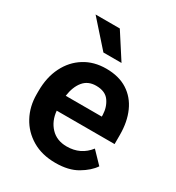

<svg xmlns="http://www.w3.org/2000/svg" viewBox="-181 -861 901 982"><g transform="rotate(30 269.0 -370.0)"><path d="M295.4 9.8Q215.3 9.8 157.5 -24.4Q99.6 -58.6 68.4 -116.5Q37.1 -174.3 37.1 -246.1V-265.6Q37.1 -347.2 67.9 -408.4Q98.6 -469.7 153.6 -503.9Q208.5 -538.1 280.8 -538.1Q356 -538.1 407 -505.4Q458 -472.7 483.9 -414.3Q509.8 -356 509.8 -279.3V-225.1H168Q173.3 -167 208.7 -129.4Q244.1 -91.8 303.2 -91.8Q385.3 -91.8 434.1 -154.8L499 -87.4Q474.1 -50.3 423.3 -20.3Q372.6 9.8 295.4 9.8ZM279.8 -436.5Q231.9 -436.5 204.8 -403.3Q177.7 -370.1 169.9 -314H382.8V-323.7Q381.3 -369.6 357.4 -403.1Q333.5 -436.5 279.8 -436.5ZM237.3 -750.5 333 -602.1H226.1L94.2 -750.5Z"/></g></svg>

Font: Vazirmatn RD UI FD SemiBold
Style: Regular
Weight: 600
Designer: Saber Rastikerdar
Foundry: Saber Rastikerdar
Version: Version 33.003